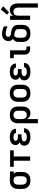

<svg xmlns="http://www.w3.org/2000/svg" viewBox="2009 -2826 1022 5080"><g transform="rotate(-90 2520.0 -286.0)"><path d="M288 8Q324 8 358.5 0.5Q393 -7 423 -26.5Q453 -46 473.5 -75.5Q494 -105 502 -140Q510 -175 510 -210V-320Q510 -342 505.5 -363Q501 -384 489.5 -403Q478 -422 462 -437L523 -433V-530L289 -538H288Q252 -538 217 -530.5Q182 -523 151.5 -504Q121 -485 100 -455.5Q79 -426 70.5 -391Q62 -356 62 -320V-210Q62 -174 70.5 -139.5Q79 -105 100 -75.5Q121 -46 151.5 -26.5Q182 -7 217 0.5Q252 8 288 8ZM288 -89Q264 -89 241.5 -96.5Q219 -104 203 -122Q187 -140 180.5 -163.5Q174 -187 174 -210V-320Q174 -344 180.5 -367Q187 -390 203 -408Q219 -426 241.5 -433.5Q264 -441 288 -441Q311 -441 333.5 -433.5Q356 -426 371 -407.5Q386 -389 392 -366Q398 -343 398 -320V-210Q398 -187 392 -164Q386 -141 371 -123Q356 -105 333.5 -97Q311 -89 288 -89Z M808 0H920V-433H1082V-530H646V-433H808Z M1438 8Q1478 8 1517.5 0.5Q1557 -7 1592 -28Q1627 -49 1647.5 -85Q1668 -121 1668 -161H1556Q1556 -142 1543.5 -126Q1531 -110 1513 -102Q1495 -94 1476 -91.5Q1457 -89 1438 -89Q1430 -89 1422.5 -89Q1415 -89 1407.5 -90Q1400 -91 1392.5 -92Q1385 -93 1377.5 -95Q1370 -97 1363 -100Q1356 -103 1349 -107Q1342 -111 1336.5 -116Q1331 -121 1326.5 -127.5Q1322 -134 1320 -140Q1318 -146 1318 -156Q1318 -176 1331 -192Q1344 -208 1362.5 -215Q1381 -222 1400.5 -224.5Q1420 -227 1440 -227H1505V-324H1440Q1423 -324 1406 -326Q1389 -328 1373 -334Q1357 -340 1345.5 -354Q1334 -368 1334 -385Q1334 -401 1345.5 -414Q1357 -427 1373 -432.5Q1389 -438 1405 -439.5Q1421 -441 1437 -441Q1454 -441 1471 -438.5Q1488 -436 1503.5 -428.5Q1519 -421 1529.5 -406.5Q1540 -392 1540 -375H1652V-377Q1652 -414 1633.5 -448.5Q1615 -483 1582.5 -503Q1550 -523 1512.5 -530.5Q1475 -538 1437 -538Q1400 -538 1363.5 -531.5Q1327 -525 1294 -507Q1261 -489 1241.5 -456Q1222 -423 1222 -386Q1222 -363 1230.5 -340.5Q1239 -318 1257 -302.5Q1275 -287 1297 -277Q1271 -267 1249 -250Q1227 -233 1216.5 -207.5Q1206 -182 1206 -155Q1206 -123 1219.5 -93Q1233 -63 1258 -43Q1283 -23 1313 -11.5Q1343 0 1374.5 4Q1406 8 1438 8Z M1798 205H1910V-89Q1923 -59 1945.5 -36Q1968 -13 1999 -2.5Q2030 8 2062 8Q2102 8 2139.5 -8Q2177 -24 2201 -57.5Q2225 -91 2233.5 -130.5Q2242 -170 2242 -210V-320Q2242 -356 2233.5 -391Q2225 -426 2204.5 -455.5Q2184 -485 2153.5 -504Q2123 -523 2088 -530.5Q2053 -538 2017 -538Q1982 -538 1947 -530.5Q1912 -523 1882.5 -503.5Q1853 -484 1833.5 -454Q1814 -424 1806 -389.5Q1798 -355 1798 -320ZM2017 -89Q1994 -89 1972 -97Q1950 -105 1935.5 -123.5Q1921 -142 1915.5 -164.5Q1910 -187 1910 -210V-320Q1910 -343 1915.5 -365.5Q1921 -388 1935.5 -406.5Q1950 -425 1972 -433Q1994 -441 2017 -441Q2041 -441 2063.5 -433.5Q2086 -426 2102 -408Q2118 -390 2124 -367Q2130 -344 2130 -320V-210Q2130 -187 2124 -164Q2118 -141 2102 -122.5Q2086 -104 2063.5 -96.5Q2041 -89 2017 -89Z M2592 8Q2628 8 2663 0.5Q2698 -7 2729 -26Q2760 -45 2780.5 -74.5Q2801 -104 2809.5 -139Q2818 -174 2818 -210V-320Q2818 -356 2809.5 -391Q2801 -426 2780.5 -455.5Q2760 -485 2729 -504Q2698 -523 2663 -530.5Q2628 -538 2592 -538Q2556 -538 2521 -530.5Q2486 -523 2455.5 -504Q2425 -485 2404 -455.5Q2383 -426 2374.5 -391Q2366 -356 2366 -320V-210Q2366 -174 2374.5 -139Q2383 -104 2404 -74.5Q2425 -45 2455.5 -26Q2486 -7 2521 0.5Q2556 8 2592 8ZM2592 -89Q2568 -89 2545.5 -96.5Q2523 -104 2507 -122Q2491 -140 2484.5 -163Q2478 -186 2478 -210V-320Q2478 -344 2484.5 -367Q2491 -390 2507 -408Q2523 -426 2545.5 -433.5Q2568 -441 2592 -441Q2616 -441 2638.5 -433.5Q2661 -426 2677.5 -408Q2694 -390 2700 -367Q2706 -344 2706 -320V-210Q2706 -186 2700 -163Q2694 -140 2677.5 -122Q2661 -104 2638.5 -96.5Q2616 -89 2592 -89Z M3166 8Q3206 8 3245.5 0.5Q3285 -7 3320 -28Q3355 -49 3375.5 -85Q3396 -121 3396 -161H3284Q3284 -142 3271.5 -126Q3259 -110 3241 -102Q3223 -94 3204 -91.5Q3185 -89 3166 -89Q3158 -89 3150.5 -89Q3143 -89 3135.5 -90Q3128 -91 3120.5 -92Q3113 -93 3105.5 -95Q3098 -97 3091 -100Q3084 -103 3077 -107Q3070 -111 3064.5 -116Q3059 -121 3054.5 -127.5Q3050 -134 3048 -140Q3046 -146 3046 -156Q3046 -176 3059 -192Q3072 -208 3090.5 -215Q3109 -222 3128.5 -224.5Q3148 -227 3168 -227H3233V-324H3168Q3151 -324 3134 -326Q3117 -328 3101 -334Q3085 -340 3073.5 -354Q3062 -368 3062 -385Q3062 -401 3073.5 -414Q3085 -427 3101 -432.5Q3117 -438 3133 -439.5Q3149 -441 3165 -441Q3182 -441 3199 -438.5Q3216 -436 3231.5 -428.5Q3247 -421 3257.5 -406.5Q3268 -392 3268 -375H3380V-377Q3380 -414 3361.5 -448.5Q3343 -483 3310.5 -503Q3278 -523 3240.5 -530.5Q3203 -538 3165 -538Q3128 -538 3091.5 -531.5Q3055 -525 3022 -507Q2989 -489 2969.5 -456Q2950 -423 2950 -386Q2950 -363 2958.5 -340.5Q2967 -318 2985 -302.5Q3003 -287 3025 -277Q2999 -267 2977 -250Q2955 -233 2944.5 -207.5Q2934 -182 2934 -155Q2934 -123 2947.5 -93Q2961 -63 2986 -43Q3011 -23 3041 -11.5Q3071 0 3102.5 4Q3134 8 3166 8Z M3770 0H3831V-97H3770Q3758 -97 3747.5 -102.5Q3737 -108 3732.5 -119.5Q3728 -131 3728 -143V-530H3521V-433H3616V-143Q3616 -113 3625.5 -84Q3635 -55 3658.5 -35Q3682 -15 3711 -7.5Q3740 0 3770 0Z M4176 8Q4211 8 4245.5 1Q4280 -6 4311 -24Q4342 -42 4363.5 -70Q4385 -98 4393.5 -132.5Q4402 -167 4402 -202V-307Q4402 -329 4400 -350Q4398 -371 4390.5 -391.5Q4383 -412 4369.5 -428.5Q4356 -445 4338.5 -457.5Q4321 -470 4301 -478Q4281 -486 4260.5 -491.5Q4240 -497 4219 -501.5Q4198 -506 4177 -508.5Q4156 -511 4134.5 -515.5Q4113 -520 4099 -538Q4085 -556 4085 -577Q4085 -598 4097.5 -616Q4110 -634 4130.5 -640.5Q4151 -647 4172 -647Q4205 -647 4237 -640Q4269 -633 4300.5 -622.5Q4332 -612 4361 -597V-694Q4315 -717 4265 -730Q4215 -743 4163 -743Q4128 -743 4093 -734Q4058 -725 4030 -701.5Q4002 -678 3987.5 -644.5Q3973 -611 3973 -575Q3973 -540 3988 -506.5Q4003 -473 4031 -453Q4006 -438 3986.5 -415.5Q3967 -393 3958.5 -365Q3950 -337 3950 -307V-202Q3950 -167 3959 -132.5Q3968 -98 3989.5 -70Q4011 -42 4041.5 -24Q4072 -6 4106.5 1Q4141 8 4176 8ZM4176 -89Q4153 -89 4131 -95.5Q4109 -102 4092.5 -118.5Q4076 -135 4069 -157Q4062 -179 4062 -202V-307Q4062 -329 4066.5 -350.5Q4071 -372 4083 -391Q4095 -410 4114 -421Q4133 -418 4153 -415.5Q4173 -413 4192.5 -409.5Q4212 -406 4230.5 -399.5Q4249 -393 4264.5 -379.5Q4280 -366 4285 -346.5Q4290 -327 4290 -307V-202Q4290 -179 4283.5 -157Q4277 -135 4260 -118.5Q4243 -102 4221 -95.5Q4199 -89 4176 -89Z M4858 205H4970V-320Q4970 -352 4965 -383Q4960 -414 4947 -443Q4934 -472 4911.5 -495Q4889 -518 4859 -528Q4829 -538 4797 -538Q4765 -538 4734.5 -527.5Q4704 -517 4681.5 -494Q4659 -471 4646 -442V-530H4534V0H4646V-320Q4646 -343 4651.5 -365.5Q4657 -388 4671.5 -406.5Q4686 -425 4707.5 -433Q4729 -441 4752 -441Q4775 -441 4797 -433Q4819 -425 4833 -406.5Q4847 -388 4852.5 -365.5Q4858 -343 4858 -320ZM4735 -559 4894 -711 4811 -777 4671 -610Z"/></g></svg>

Font: Iosevka Sparkle Semibold
Style: Regular
Weight: 600
Designer: Belleve Invis
Foundry: Belleve Invis
Version: Version 4.5.0; ttfautohint (v1.8.3)